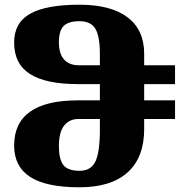

<svg xmlns="http://www.w3.org/2000/svg" viewBox="-20 -785 800 815"><path d="M40 -167Q40 -359 311 -359H404V-428H311Q174 -428 107 -471Q40 -514 40 -604Q40 -689 108.5 -727Q177 -765 317 -765Q451 -765 521.5 -711.5Q592 -658 592 -557V-508H723V-428H592V-359H723V-280H592V-237Q592 -117 522 -53.5Q452 10 317 10Q176 10 108 -34Q40 -78 40 -167ZM404 -508V-555Q404 -632 384.5 -663.5Q365 -695 318 -695Q270 -695 250 -674.5Q230 -654 230 -606Q230 -557 252 -532.5Q274 -508 314 -508ZM404 -236V-280H314Q274 -280 252 -251.5Q230 -223 230 -165Q230 -109 249 -84.5Q268 -60 318 -60Q366 -60 385 -99.5Q404 -139 404 -236Z"/></svg>

Font: Noto Serif Georgian Black
Style: Regular
Weight: 900
Designer: Monotype Design team
Foundry: Monotype Imaging Inc.
Version: Version 1.000